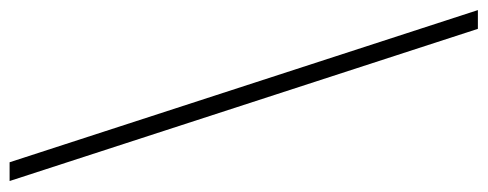

<svg xmlns="http://www.w3.org/2000/svg" viewBox="-320 -544 991 390"><g transform="rotate(90 175.0 -348.5)"><path d="M0 -824.2H38.1L347.2 127H309.1Z"/></g></svg>

Font: Montserrat Ultra Light
Style: Regular
Weight: 200
Designer: Julieta Ulanovsky
Foundry: Julieta Ulanovsky
Version: Version 3.001;PS 003.001;hotconv 1.0.70;makeotf.lib2.5.58329